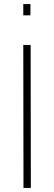

<svg xmlns="http://www.w3.org/2000/svg" viewBox="-20 -920 266 940"><path d="M94 -700H130L131 0H95ZM94 -900H129V-845H94Z"/></svg>

Font: Panefresco 1wt
Style: Regular
Weight: 250
Version: Version 1.000